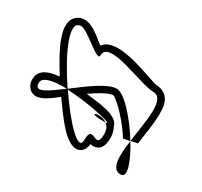

<svg xmlns="http://www.w3.org/2000/svg" viewBox="-80 -620 549 522"><g transform="rotate(30 194.0 -359.0)"><path d="M10 -306C10 -299 11 -291 16 -284C40 -249 84 -290 102 -303C137 -254 173 -203 206 -201C227 -200 235 -221 235 -232C240 -231 243 -230 249 -231C272 -235 274 -259 274 -274C274 -286 271 -296 266 -305C259 -337 196 -340 158 -345C186 -365 212 -378 222 -378C230 -377 267 -344 297 -300C299 -296 302 -293 304 -289L325 -293C294 -344 247 -398 222 -398C193 -398 146 -361 106 -331C54 -408 12 -497 53 -497C75 -497 138 -432 138 -454C138 -506 271 -440 312 -440C352 -440 334 -361 325 -294L346 -298C347 -302 347 -307 348 -312C352 -340 357 -370 357 -395C357 -416 356 -441 334 -454C327 -458 320 -460 312 -460C295 -460 164 -523 127 -480C126 -479 125 -477 125 -477C106 -490 80 -517 53 -517C47 -517 40 -516 34 -512C-13 -485 39 -401 71 -349C49 -347 10 -341 10 -306ZM108 -329C178 -326 267 -305 241 -303C249 -297 254 -288 254 -274C254 -217 215 -290 215 -233C215 -194 158 -255 108 -329ZM325 -293V-294ZM325 -293C318 -244 317 -201 347 -201C370 -201 354 -246 325 -293ZM30 -306C30 -325 63 -331 104 -330C63 -299 30 -275 30 -306ZM236 -303H241C217 -321 174 -303 236 -303Z"/></g></svg>

Font: CiSf CamouflageKit II
Style: Outline
Weight: 400
Version: Version 1